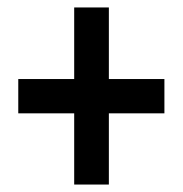

<svg xmlns="http://www.w3.org/2000/svg" viewBox="-20 -611 491 515"><path d="M272 -399H421V-307H272V-116H179V-307H29V-399H179V-591H272Z"/></svg>

Font: Noto Sans Gujarati UI ExtraCondensed SemiBold
Style: Regular
Weight: 600
Width: 2
Designer: Jelle Bosma - Monotype Design Team, Universal Thirst
Foundry: Monotype Imaging Inc.
Version: Version 2.106; ttfautohint (v1.8.4.7-5d5b)